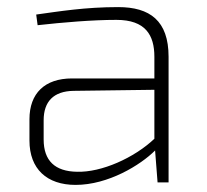

<svg xmlns="http://www.w3.org/2000/svg" viewBox="-20 -514 582 541"><path d="M313 -494C220 -494 147 -482 82 -473L86 -443C158 -451 241 -458 308 -458C390 -458 415 -415 415 -354V-293H183C106 -293 63 -251 63 -178V-118C63 -38 112 7 193 7C285 7 376 -49 417 -90L424 0H455V-354C455 -456 402 -494 313 -494ZM197 -30C135 -31 103 -61 103 -121V-175C103 -228 131 -257 187 -258L415 -261V-123C358 -69 266 -28 197 -30Z"/></svg>

Font: Exo 2 Extra Light
Style: Regular
Weight: 250
Designer: Natanael Gama
Version: Version 1.001;PS 001.001;hotconv 1.0.88;makeotf.lib2.5.64775